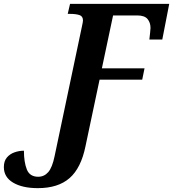

<svg xmlns="http://www.w3.org/2000/svg" viewBox="-115 -734 897 995"><path d="M81 241Q1 241 -47 212.5Q-95 184 -95 132Q-95 101 -79.5 82.5Q-64 64 -40 55.5Q-16 47 9 47Q9 106 24 144Q39 182 83 182Q114 182 135 158Q156 134 168 75L309 -594Q312 -608 313.5 -616Q315 -624 315 -628Q315 -650 296.5 -656Q278 -662 249 -662H236L248 -714H762L726 -529H659Q661 -546 663 -565Q665 -584 665 -589Q665 -617 649.5 -635.5Q634 -654 596 -654H471L413 -380H634L622 -321H401L328 24Q305 137 245.5 189Q186 241 81 241Z"/></svg>

Font: Noto Serif SemiCondensed
Style: Bold Italic
Weight: 700
Width: 4
Italic angle: -12°
Designer: Monotype Design Team
Foundry: Monotype Imaging Inc.
Version: Version 2.014